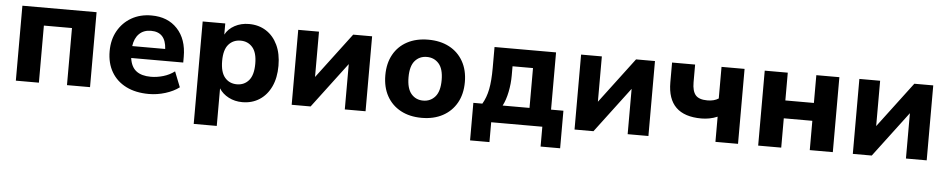

<svg xmlns="http://www.w3.org/2000/svg" viewBox="-40 -787 6178 1253"><g transform="rotate(5 3049.5 -160.5)"><path d="M66 0V-491H552V0H401V-374H217V0Z M938 11Q851 11 788.5 -20.5Q726 -52 692.5 -109.5Q659 -167 659 -245Q659 -321 691.5 -378.5Q724 -436 780.5 -468.5Q837 -501 911 -501Q1018 -501 1081 -433.5Q1144 -366 1144 -251V-213H803Q811 -155 845.5 -128.5Q880 -102 941 -102Q981 -102 1022 -114Q1063 -126 1096 -151L1136 -50Q1099 -22 1045.5 -5.5Q992 11 938 11ZM917 -401Q869 -401 839.5 -372Q810 -343 803 -291H1019Q1013 -401 917 -401Z M1247 180V-491H1395V-418Q1415 -456 1456.5 -478.5Q1498 -501 1550 -501Q1614 -501 1662.5 -470Q1711 -439 1738 -382Q1765 -325 1765 -246Q1765 -167 1738 -109.5Q1711 -52 1662.5 -20.5Q1614 11 1550 11Q1501 11 1460.5 -10Q1420 -31 1398 -66V180ZM1505 -102Q1553 -102 1583 -137Q1613 -172 1613 -246Q1613 -319 1583 -353.5Q1553 -388 1505 -388Q1456 -388 1426 -353.5Q1396 -319 1396 -246Q1396 -172 1426 -137Q1456 -102 1505 -102Z M1873 0V-491H2009V-194L2233 -491H2357V0H2221V-297L1997 0Z M2725 11Q2646 11 2587.5 -20.5Q2529 -52 2497 -109.5Q2465 -167 2465 -246Q2465 -324 2497 -381.5Q2529 -439 2587.5 -470Q2646 -501 2725 -501Q2804 -501 2862.5 -470Q2921 -439 2953.5 -381.5Q2986 -324 2986 -246Q2986 -167 2953.5 -109.5Q2921 -52 2862.5 -20.5Q2804 11 2725 11ZM2725 -102Q2773 -102 2803.5 -137Q2834 -172 2834 -246Q2834 -319 2803.5 -353.5Q2773 -388 2725 -388Q2677 -388 2647 -353.5Q2617 -319 2617 -246Q2617 -172 2647 -137Q2677 -102 2725 -102Z M3053 130V-116H3112Q3137 -158 3148 -213.5Q3159 -269 3159 -354V-491H3562V-116H3643V130H3515V0H3180V130ZM3245 -115H3421V-376H3287V-316Q3287 -261 3276 -207Q3265 -153 3245 -115Z M3726 0V-491H3862V-194L4086 -491H4210V0H4074V-297L3850 0Z M4649 0V-165Q4623 -154 4596.5 -149Q4570 -144 4544 -144Q4322 -144 4322 -361V-491H4473V-375Q4473 -317 4495.5 -291Q4518 -265 4573 -265Q4617 -265 4646 -284V-491H4797V0Z M4929 0V-491H5080V-309H5267V-491H5418V0H5267V-192H5080V0Z M5549 0V-491H5685V-194L5909 -491H6033V0H5897V-297L5673 0Z"/></g></svg>

Font: Nunito Sans ExtraBold
Style: Regular
Weight: 800
Designer: Vernon Adams
Foundry: Vernon Adams
Version: Version 3.101; ttfautohint (v1.8.4.7-5d5b);gftools[0.9.27]